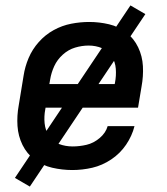

<svg xmlns="http://www.w3.org/2000/svg" viewBox="-20 -619 616 708"><path d="M247 8Q284 8 320.5 -0.5Q357 -9 390 -31Q423 -53 445 -85.5Q467 -118 476 -154H377Q370 -129 347.5 -110Q325 -91 299 -85Q273 -79 248 -79Q221 -79 197.5 -88Q174 -97 160.5 -118Q147 -139 144.5 -164.5Q142 -190 147 -216L148 -222H489L502 -300Q509 -338 507 -375Q505 -412 489.5 -444.5Q474 -477 446 -499Q418 -521 382 -529.5Q346 -538 309 -538Q276 -538 242.5 -531.5Q209 -525 178 -508Q147 -491 123 -464Q99 -437 85.5 -405Q72 -373 67 -340L49 -230Q42 -192 44.5 -154.5Q47 -117 63 -84.5Q79 -52 107.5 -30.5Q136 -9 172.5 -0.5Q209 8 247 8ZM162 -309 165 -326Q169 -351 180 -375Q191 -399 211.5 -417.5Q232 -436 257 -443.5Q282 -451 307 -451Q333 -451 356 -441.5Q379 -432 392 -411.5Q405 -391 407 -365.5Q409 -340 404 -314L403 -309ZM90 69 516 -567 461 -599 35 37Z"/></svg>

Font: Iosevka Sparkle Medium Oblique
Style: Regular
Weight: 500
Italic angle: -9°
Designer: Belleve Invis
Foundry: Belleve Invis
Version: Version 4.5.0; ttfautohint (v1.8.3)